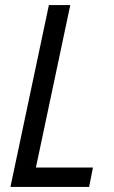

<svg xmlns="http://www.w3.org/2000/svg" viewBox="-20 -734 448 754"><path d="M172 -714H256L121 -76H345L330 0H21Z"/></svg>

Font: Noto Sans UI Narrow
Style: Italic
Weight: 400
Width: 4
Italic angle: -12°
Designer: Monotype Design Team
Foundry: Monotype Imaging Inc.
Version: Version 1.001